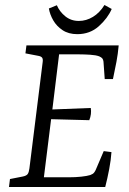

<svg xmlns="http://www.w3.org/2000/svg" viewBox="-20 -750 517 770"><path d="M400 -433 395 -503Q394 -511 390.5 -515.5Q387 -520 378 -524Q365 -529 341.5 -530.5Q318 -532 298 -532H217L190 -311L344 -317Q346 -305 344.5 -292.5Q343 -280 338 -268L185 -272L156 -39H257Q283 -39 306 -41.5Q329 -44 342 -48Q353 -52 357.5 -58Q362 -64 364 -69L396 -144L427 -140Q425 -109 418 -72Q411 -35 402 0H16L20 -32L71 -42Q86 -45 91 -52Q96 -59 98 -75L151 -500Q153 -513 149 -518.5Q145 -524 134 -526L82 -536L86 -568H456Q453 -534 447 -502Q441 -470 433 -433ZM290 -613Q255 -613 231 -629Q207 -645 193.5 -668.5Q180 -692 176 -716L208 -729Q219 -703 242 -684.5Q265 -666 296 -666Q326 -666 353 -682.5Q380 -699 399 -730L428 -714Q412 -677 376.5 -645Q341 -613 290 -613Z"/></svg>

Font: Rasa Light
Style: Italic
Weight: 300
Italic angle: -7.10001°
Designer: Anna Giedrys (Yrsa+Rasa design), David Brezina (Yrsa art-direction, Rasa art-direction, design)
Foundry: Rosetta Type Foundry
Version: Version 2.004